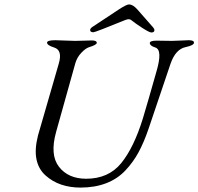

<svg xmlns="http://www.w3.org/2000/svg" viewBox="-20 -835 898 869"><path d="M403 -689Q388 -689 388 -699Q388 -705 395 -711L519 -793Q553 -815 564 -815Q581 -815 601 -793L673 -711Q679 -704 679 -699Q679 -688 665 -688Q656 -688 625 -708Q594 -728 574 -744Q565 -752 546 -744Q411 -689 403 -689ZM752 -547Q748 -537 653 -254Q632 -192 607.5 -146.5Q583 -101 547 -63Q511 -25 460 -5.5Q409 14 344 14Q297 14 257 0.5Q217 -13 185.5 -41.5Q154 -70 145 -114.5Q136 -159 152 -222L246 -547Q264 -608 225 -620Q193 -630 193 -642Q193 -653 231 -653Q244 -653 273 -651.5Q302 -650 320 -650Q336 -650 361 -651Q386 -652 395 -652Q418 -652 418 -641Q418 -632 382 -621Q367 -616 348 -596Q329 -576 321 -549L234 -238Q205 -134 247 -80Q289 -26 370 -26Q471 -26 528.5 -96.5Q586 -167 627 -300Q649 -373 688 -511Q717 -609 683 -620Q658 -628 658 -640Q658 -651 689 -651Q703 -651 724 -650.5Q745 -650 758 -650Q774 -650 799.5 -651.5Q825 -653 834 -653Q858 -653 858 -642Q858 -630 821 -622Q775 -613 752 -547Z"/></svg>

Font: EB Garamond 12
Style: Italic
Weight: 400
Italic angle: -17°
Version: Version 0.016; ttfautohint (v1.8.4)